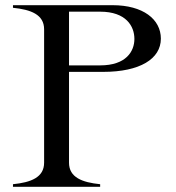

<svg xmlns="http://www.w3.org/2000/svg" viewBox="-20 -720 678 740"><path d="M414 -700H30V-690C99 -683 150 -664 150 -607V-93C150 -36 99 -17 30 -10V0H366V-10C297 -17 246 -36 246 -93V-443H378C519 -443 600 -493 600 -571C600 -646 531 -700 414 -700ZM366 -675C466 -675 498 -619 498 -570C498 -522 466 -468 366 -468H246V-675Z"/></svg>

Font: Sprat
Style: Regular
Weight: 400
Designer: Ethan Nakache
Foundry: Collletttivo
Version: Version 2.000;Glyphs 3.2 (3217)